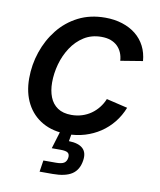

<svg xmlns="http://www.w3.org/2000/svg" viewBox="-84 -615 738 886"><g transform="rotate(10 285.0 -172.0)"><path d="M257.3 11.2Q189.9 11.2 141.4 -16.4Q92.8 -43.9 66.4 -94.2Q40 -144.5 40 -211.9Q40 -275.9 60.3 -335.9Q80.6 -396 118.9 -444.1Q157.2 -492.2 212.4 -520.3Q267.6 -548.3 337.9 -548.3Q381.3 -548.3 418 -536.6Q454.6 -524.9 481.7 -503.2Q508.8 -481.4 524.7 -450.4Q540.5 -419.4 543.5 -381.3L439.9 -364.3Q438.5 -385.3 431.2 -402.3Q423.8 -419.4 410.9 -431.9Q397.9 -444.3 379.4 -451.2Q360.8 -458 335.9 -458Q289.6 -458 254.4 -435.8Q219.2 -413.6 195.3 -377.2Q171.4 -340.8 159.4 -297.4Q147.5 -253.9 147.5 -211.4Q147.5 -173.3 159.2 -143.3Q170.9 -113.3 196 -96.2Q221.2 -79.1 260.7 -79.1Q286.6 -79.1 310.1 -86.4Q333.5 -93.8 352.5 -107.2Q371.6 -120.6 386.2 -139.2Q400.9 -157.7 409.7 -179.7L508.8 -156.2Q493.7 -117.7 468.8 -86.7Q443.8 -55.7 411.1 -33.9Q378.4 -12.2 339.6 -0.5Q300.8 11.2 257.3 11.2ZM162.1 204.1 170.4 150.4H229.5Q254.9 150.4 266.6 143.3Q278.3 136.2 281.2 119.1Q283.7 102.5 274.9 95.2Q266.1 87.9 239.7 87.9H198.7L232.4 -22.9H282.2L278.3 0L271 42Q316.4 43 336.9 62.3Q357.4 81.5 351.1 119.6Q344.2 163.6 313.5 183.8Q282.7 204.1 223.1 204.1Z"/></g></svg>

Font: Inter 17pt Medium
Style: Italic
Weight: 500
Italic angle: -9.3988°
Version: Version 4.001;git-66647c0bb